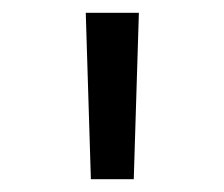

<svg xmlns="http://www.w3.org/2000/svg" viewBox="-20 -748 350 300"><path d="M122 -468H189L197 -728H114Z"/></svg>

Font: Wafeq
Style: Regular
Weight: 400
Designer: Rasmus Andersson & Azza Alameddine
Foundry: Google & TypeTogether
Version: Version 3.000;FEAKit 1.0